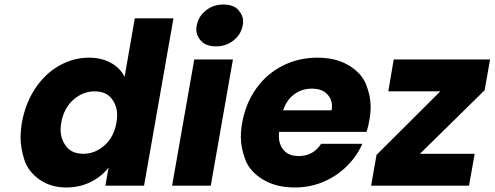

<svg xmlns="http://www.w3.org/2000/svg" viewBox="-20 -821 2187 849"><path d="M77 -280Q93 -366 136.5 -431Q180 -496 242.5 -531Q305 -566 374 -566Q429 -566 470.5 -543Q512 -520 531 -481L576 -740H747L617 0H446L460 -80Q429 -40 380.5 -16Q332 8 273 8Q204 8 154 -27.5Q104 -63 87.5 -115Q71 -167 71 -212Q71 -244 77 -280ZM495 -279Q498 -297 498 -313Q498 -353 473.5 -385Q449 -417 398 -417Q347 -417 305 -380.5Q263 -344 251 -280Q248 -262 248 -247Q248 -206 273 -173.5Q298 -141 349 -141Q400 -141 442 -178Q484 -215 495 -279Z M936 -616Q891 -616 869.5 -639.5Q848 -663 848 -691Q848 -699 850 -708Q857 -748 890 -774.5Q923 -801 968 -801Q1012 -801 1033.5 -777.5Q1055 -754 1055 -725Q1055 -717 1053 -708Q1046 -669 1013 -642.5Q980 -616 936 -616ZM1010 -558 912 0H741L839 -558Z M1613 -288Q1609 -264 1601 -238H1214Q1213 -229 1213 -221Q1213 -181 1235.5 -156Q1258 -131 1301 -131Q1365 -131 1400 -185H1582Q1558 -130 1513.5 -86Q1469 -42 1410 -17Q1351 8 1283 8Q1201 8 1143 -27Q1085 -62 1065 -114.5Q1045 -167 1045 -216Q1045 -246 1051 -279Q1067 -366 1114 -431Q1161 -496 1231 -531Q1301 -566 1384 -566Q1465 -566 1522 -532Q1579 -498 1599 -447Q1619 -396 1619 -349Q1619 -320 1613 -288ZM1446 -333Q1448 -344 1448 -353Q1448 -383 1425.5 -406Q1403 -429 1358 -429Q1315 -429 1281 -404Q1247 -379 1232 -333Z M1837 -141H2079L2054 0H1621L1645 -136L1927 -417H1697L1721 -558H2147L2123 -422Z"/></svg>

Font: Fz Poppins
Style: Bold Italic
Weight: 700
Italic angle: -10°
Designer: Ninad Kale (Devanagari), Jonny Pinhorn (Latin)
Foundry: Indian Type Foundry
Version: Vit hóa bi Vntype.Com & FontZin.Com